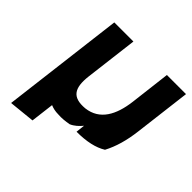

<svg xmlns="http://www.w3.org/2000/svg" viewBox="-157 -617 888 888"><g transform="rotate(45 287.5 -172.5)"><path d="M231 -473H106L32 128L159 115L173 1C187 7 204 11 223 11C247 13 270 10 293 6C314 -3 331 -19 345 -36L340 8C405 8 455 -3 492 -26C517 -73 533 -129 541 -196L575 -473H450L426 -274C414 -178 377 -107 292 -97C212 -90 189 -128 199 -213Z"/></g></svg>

Font: Bluebird
Style: Obl
Weight: 400
Designer: Jasper
Foundry: Cannot Into Space Fonts
Version: Version 0.98